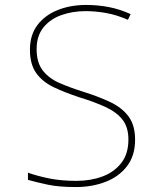

<svg xmlns="http://www.w3.org/2000/svg" viewBox="-20 -745 640 776"><path d="M287 11Q218 11 173.5 1.5Q129 -8 93 -18V-47Q133 -33 180.5 -23.5Q228 -14 289 -14Q346 -14 393.5 -31.5Q441 -49 470 -86Q499 -123 499 -181Q499 -231 475 -261.5Q451 -292 406.5 -312.5Q362 -333 300 -352Q242 -371 197 -392.5Q152 -414 126.5 -449.5Q101 -485 101 -544Q101 -604 131.5 -644Q162 -684 213.5 -704.5Q265 -725 328 -725Q375 -725 419.5 -716.5Q464 -708 508 -688L497 -665Q451 -685 408.5 -692.5Q366 -700 326 -700Q273 -700 228 -684Q183 -668 155.5 -634Q128 -600 128 -546Q128 -492 153 -460Q178 -428 220.5 -409.5Q263 -391 314 -375Q378 -355 425.5 -332.5Q473 -310 499.5 -274.5Q526 -239 526 -180Q526 -116 493.5 -73.5Q461 -31 406.5 -10Q352 11 287 11Z"/></svg>

Font: Noto Sans Mono Thin
Style: Regular
Weight: 100
Designer: Monotype Design Team
Foundry: Monotype Imaging Inc.
Version: Version 2.014